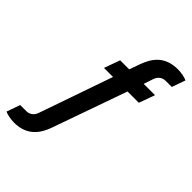

<svg xmlns="http://www.w3.org/2000/svg" viewBox="-278 -845 1141 1141"><g transform="rotate(45 292.5 -274.5)"><path d="M60 182C169 182 216 113 240 44L406 -426H501L537 -526H442L462 -586C472 -615 494 -631 523 -631H573L603 -716C587 -724 554 -731 525 -731C412 -731 369 -662 344 -593L320 -526H244L208 -426H284L123 37C113 66 91 82 62 82H12L-18 167C-2 175 31 182 60 182Z"/></g></svg>

Font: Archivo SemiBold
Style: Italic
Weight: 600
Italic angle: -10°
Designer: Hector Gatti
Foundry: Omnibus-Type
Version: Version 2.001